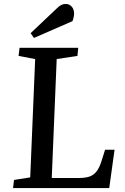

<svg xmlns="http://www.w3.org/2000/svg" viewBox="-20 -952 634 972"><path d="M51 -41 133 -54 158 -653 74 -669 79 -710H376L372 -669L267 -653L242 -51H381Q410 -51 431 -57.5Q452 -64 467.5 -82.5Q483 -101 495 -140L512 -194H560L533 0H46ZM267 -909Q279 -921 289.5 -926.5Q300 -932 312 -932Q331 -932 343 -918.5Q355 -905 355 -884Q355 -866 347 -845L152 -760L135 -784Z"/></svg>

Font: Literata 36pt Medium
Style: Italic
Weight: 500
Italic angle: -2°
Designer: Latin by Veronika Burian and Jose Scaglione. Greek by Irene Vlachou. Cyrillic by Vera Evstafieva
Foundry: TypeTogether
Version: Version 3.002